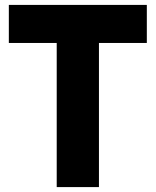

<svg xmlns="http://www.w3.org/2000/svg" viewBox="-20 -762 634 782"><path d="M211 -587H16V-742H578V-587H383V0H211Z"/></svg>

Font: Exo ExtraBold
Style: Regular
Weight: 800
Designer: Natanael Gama
Foundry: Natanael Gama
Version: Version 1.500